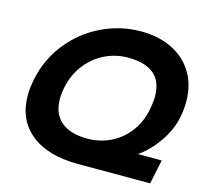

<svg xmlns="http://www.w3.org/2000/svg" viewBox="-103 -831 1017 949"><g transform="rotate(15 405.5 -357.0)"><path d="M46 -265Q46 -301 56 -351Q79 -458 145.5 -540.5Q212 -623 307 -668.5Q402 -714 507 -714Q597 -714 666 -680Q735 -646 773 -583Q811 -520 811 -436Q811 -396 802 -351Q788 -285 744.5 -223Q701 -161 647 -124H769L743 0H375Q218 0 132 -70Q46 -140 46 -265ZM647 -350Q655 -392 655 -422Q655 -572 477 -572Q415 -572 359.5 -545Q304 -518 264.5 -467.5Q225 -417 211 -350Q204 -319 204 -288Q204 -213 250.5 -173Q297 -133 384 -133Q447 -133 501.5 -158.5Q556 -184 594.5 -233.5Q633 -283 647 -350Z"/></g></svg>

Font: Prompt Semibold
Style: Italic
Weight: 600
Italic angle: -12°
Designer: Katatrad Team
Foundry: CadsonDemak
Version: Version 1.000